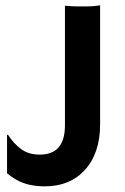

<svg xmlns="http://www.w3.org/2000/svg" viewBox="-20 -673 460 706"><path d="M218.8 -651.9Q249 -649.4 262.7 -649.4H300.8Q324.7 -649.4 348.1 -653.3V-215.8Q348.1 -108.4 291 -46.9Q236.8 12.2 144.5 12.2Q81.1 12.2 38.1 -13.2Q22 -22.5 5.9 -35.6V-176.8L9.3 -177.7Q29.8 -145.5 57.4 -125Q85 -104.5 126 -104.5Q218.8 -104.5 218.8 -211.9Z"/></svg>

Font: HammersmithOne
Style: Regular
Weight: 400
Designer: Nicole Fally
Foundry: Nicole Fally
Version: Version 1.003